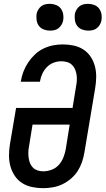

<svg xmlns="http://www.w3.org/2000/svg" viewBox="-20 -975 552 1003"><path d="M205 8Q176 8 147.5 2Q119 -4 96 -18.5Q73 -33 57.5 -56Q42 -79 34.5 -106Q27 -133 27 -162.5Q27 -192 32 -222L64 -411H359L378 -528Q381 -543 381.5 -558Q382 -573 379.5 -587.5Q377 -602 371 -615Q365 -628 354.5 -637.5Q344 -647 329.5 -651Q315 -655 300 -655Q280 -655 260 -647.5Q240 -640 225 -624.5Q210 -609 201 -589.5Q192 -570 189 -550L188 -548H88L89 -551Q93 -576 102.5 -601Q112 -626 127 -648.5Q142 -671 162 -690Q182 -709 206.5 -721Q231 -733 257 -738Q283 -743 308 -743Q337 -743 365 -737Q393 -731 416 -716Q439 -701 454 -678Q469 -655 476 -628Q483 -601 482.5 -572Q482 -543 477 -513L421 -179Q417 -154 408.5 -129Q400 -104 386 -82Q372 -60 351 -42Q330 -24 306 -12.5Q282 -1 256 3.5Q230 8 205 8ZM206 -80Q227 -80 249 -88Q271 -96 286.5 -113Q302 -130 310.5 -151Q319 -172 323 -193L344 -324H150L131 -207Q128 -192 128 -177Q128 -162 130 -148Q132 -134 137.5 -121Q143 -108 153 -98.5Q163 -89 177 -84.5Q191 -80 206 -80ZM441 -815Q424 -815 408.5 -821Q393 -827 383.5 -839.5Q374 -852 371.5 -868.5Q369 -885 371 -902Q373 -913 379.5 -924Q386 -935 395.5 -942.5Q405 -950 417 -952.5Q429 -955 440 -955Q457 -955 472.5 -949Q488 -943 497.5 -930.5Q507 -918 510 -901.5Q513 -885 510 -868Q508 -857 501.5 -846Q495 -835 485.5 -827.5Q476 -820 464 -817.5Q452 -815 441 -815ZM241 -815Q224 -815 208.5 -821Q193 -827 183.5 -839.5Q174 -852 171.5 -868.5Q169 -885 171 -902Q173 -913 179.5 -924Q186 -935 195.5 -942.5Q205 -950 217 -952.5Q229 -955 240 -955Q257 -955 272.5 -949Q288 -943 297.5 -930.5Q307 -918 310 -901.5Q313 -885 310 -868Q308 -857 301.5 -846Q295 -835 285.5 -827.5Q276 -820 264 -817.5Q252 -815 241 -815Z"/></svg>

Font: Iosevka Semibold
Style: Italic
Weight: 600
Italic angle: -9°
Monospace: yes
Designer: Belleve Invis
Foundry: Belleve Invis
Version: Version 32.5.0; ttfautohint (v1.8.4)